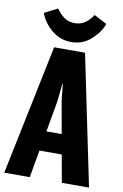

<svg xmlns="http://www.w3.org/2000/svg" viewBox="-104 -979 664 1036"><g transform="rotate(10 228.0 -461.5)"><path d="M-4.4 0H135.3L210.9 -428.2Q213.4 -446.3 216.3 -480Q219.2 -513.7 221.2 -526.9H223.6Q225.6 -513.7 228.5 -480Q231.4 -446.3 234.4 -428.2L311 0H460L312.5 -712.9H143.1ZM96.2 -150.4H357.9L337.9 -258.8H115.7ZM328.1 -922.4Q312.5 -897 288.1 -878.7Q263.7 -860.4 228 -860.4Q193.8 -860.4 168.7 -879.6Q143.6 -898.9 128.4 -922.9L56.2 -886.2Q75.2 -833.5 121.6 -795.2Q168 -756.8 227.5 -756.8Q292.5 -756.8 338.1 -799.1Q383.8 -841.3 398.4 -885.7Z"/></g></svg>

Font: Roboto Flex
Style: wght 700 wdth 25 opsz 34 GRAD 0.00 slnt 0.00 XTRA 468 XOPQ 96 YOPQ 79 YTLC 514 YTUC 712 YTAS 750 YTDE -203.00 YTFI 738
Weight: 700
Width: 1
Designer: Berlow after Robertson
Foundry: Google
Version: Version 3.100